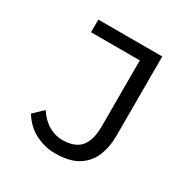

<svg xmlns="http://www.w3.org/2000/svg" viewBox="-154 -790 909 934"><g transform="rotate(30 300.0 -322.5)"><path d="M276 12Q221 12 167.5 -14.5Q114 -41 80 -97L133 -148Q162 -104 199 -83Q236 -62 274 -62Q344 -62 376.5 -99Q409 -136 409 -217V-586H135V-657H494V-210Q494 -149 473.5 -98.5Q453 -48 405.5 -18Q358 12 276 12Z"/></g></svg>

Font: Source Code Variable
Style: Regular
Weight: 400
Monospace: yes
Designer: Paul D. Hunt, Teo Tuominen
Foundry: Adobe Systems Incorporated
Version: Version 1.010;hotconv 1.0.106;makeotfexe 2.5.65593